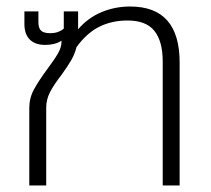

<svg xmlns="http://www.w3.org/2000/svg" viewBox="-20 -570 647 590"><path d="M70 -238Q70 -269 84.5 -295.5Q99 -322 127 -360Q148 -388 158.5 -406.5Q169 -425 169 -442V-445Q149 -432 119 -432Q88 -432 71.5 -448.5Q55 -465 55 -496V-535H98V-502Q98 -484 106 -476Q114 -468 135 -468Q159 -468 176 -482V-535H220V-480Q250 -515 291.5 -532.5Q333 -550 380 -550Q532 -550 532 -378V0H480V-381Q480 -443 454.5 -475Q429 -507 372 -507Q323 -507 284.5 -487.5Q246 -468 215 -425Q210 -405 200 -387Q190 -369 169 -340Q145 -309 133.5 -286.5Q122 -264 122 -239V0H70Z"/></svg>

Font: Prompt ExtraLight
Style: Regular
Weight: 275
Designer: Katatrad Team
Foundry: CadsonDemak
Version: Version 1.001